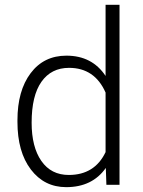

<svg xmlns="http://www.w3.org/2000/svg" viewBox="-20 -770 596 800"><path d="M52.7 -269Q52.7 -392.1 107.7 -465.1Q162.6 -538.1 256.8 -538.1Q363.8 -538.1 419.9 -453.6V-750H478V0H423.3L420.9 -70.3Q364.7 9.8 255.9 9.8Q164.6 9.8 108.6 -63.7Q52.7 -137.2 52.7 -262.2ZM111.8 -258.8Q111.8 -157.7 152.3 -99.4Q192.9 -41 266.6 -41Q374.5 -41 419.9 -136.2V-384.3Q374.5 -487.3 267.6 -487.3Q193.8 -487.3 152.8 -429.4Q111.8 -371.6 111.8 -258.8Z"/></svg>

Font: Vazir Thin FD
Style: Thin-FD
Weight: 100
Designer: Saber Rastikerdar
Foundry: Saber Rastikerdar
Version: Version 30.0.0